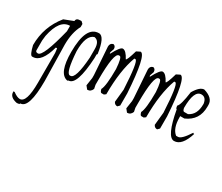

<svg xmlns="http://www.w3.org/2000/svg" viewBox="-161 -984 2133 1844"><g transform="rotate(30 905.0 -62.5)"><path d="M288.1 -543.9H300.8L321.8 -523.9V-490.2Q273.9 -399.9 273.9 -267.1L282.2 130.9Q282.2 435.1 187 435.1Q187 448.2 152.8 448.2Q71.8 431.2 71.8 374V367.2H85Q129.9 400.9 160.2 400.9Q233.9 400.9 233.9 178.2V-151.9L228 -200.2H213.9Q163.1 -11.2 65.9 -11.2H58.1Q35.2 -14.2 12.2 -111.8Q12.2 -314.9 139.2 -470.2L241.2 -509.8Q241.2 -543.9 288.1 -543.9ZM65.9 -192.9V-85Q65.9 -64.9 92.8 -64.9Q147.9 -64.9 228 -389.2V-449.2Q112.8 -449.2 71.8 -247.1Z M504.9 -526.9Q567.9 -526.9 592.8 -346.2L585.9 -337.9V-297.9Q568.8 13.2 478 13.2L470.7 19H463.9Q362.8 -3.9 362.8 -237.8Q362.8 -526.9 504.9 -526.9ZM403.8 -271Q418.9 -35.2 463.9 -35.2H470.7Q527.8 -35.2 544.9 -277.8V-373Q544.9 -463.9 484.9 -473.1Q403.8 -449.2 403.8 -271Z M939 -573.2Q1002 -573.2 1027.8 -162.1V-26.9L1006.8 -5.9Q978 -5.9 965.8 -33.2L980 -174.8Q964.8 -477.1 933.1 -485.8H919.9Q857.9 -317.9 857.9 -54.2L838.9 -40H812Q799.8 -40 791 -74.2Q817.9 -121.1 817.9 -310.1Q809.1 -438 784.7 -438H776.9Q722.7 -438 722.7 -134.8V-81.1L731 -40Q715.8 0 676.8 0L649.9 -33.2L663.1 -121.1V-154.8L642.1 -459Q642.1 -497.1 676.8 -505.9Q704.1 -499 704.1 -464.8L689.9 -424.8V-411.1H695.8Q749 -513.2 776.9 -513.2Q813 -513.2 852.1 -438Q865.7 -438 898.9 -553.2Z M1380.9 -573.2Q1443.8 -573.2 1469.7 -162.1V-26.9L1448.7 -5.9Q1419.9 -5.9 1407.7 -33.2L1421.9 -174.8Q1406.7 -477.1 1375 -485.8H1361.8Q1299.8 -317.9 1299.8 -54.2L1280.8 -40H1253.9Q1241.7 -40 1232.9 -74.2Q1259.8 -121.1 1259.8 -310.1Q1251 -438 1226.6 -438H1218.8Q1164.6 -438 1164.6 -134.8V-81.1L1172.9 -40Q1157.7 0 1118.7 0L1091.8 -33.2L1105 -121.1V-154.8L1084 -459Q1084 -497.1 1118.7 -505.9Q1146 -499 1146 -464.8L1131.8 -424.8V-411.1H1137.7Q1190.9 -513.2 1218.8 -513.2Q1254.9 -513.2 1293.9 -438Q1307.6 -438 1340.8 -553.2Z M1650.9 -564Q1758.8 -532.2 1758.8 -456.1V-436Q1758.8 -285.2 1623.5 -227.1H1577.6V-212.9Q1577.6 -91.8 1637.7 -43.9H1658.7Q1696.8 -43.9 1766.6 -151.9L1772.5 -146H1779.8Q1731.4 9.8 1644.5 9.8Q1565.4 9.8 1515.6 -267.1Q1504.9 -267.1 1502.4 -300.8Q1529.8 -321.8 1550.8 -476.1Q1602.5 -564 1650.9 -564ZM1569.8 -314Q1575.7 -280.8 1590.8 -280.8H1631.8Q1712.9 -318.8 1712.9 -436V-442.9Q1702.6 -509.8 1650.9 -509.8Q1569.8 -509.8 1569.8 -314Z"/></g></svg>

Font: Loved by the King
Style: Regular
Weight: 400
Designer: Kimberly Geswein
Foundry: Kimberly Geswein
Version: Version 1.002 2006